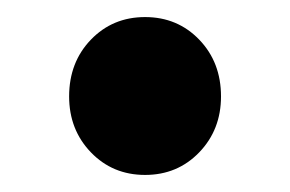

<svg xmlns="http://www.w3.org/2000/svg" viewBox="-20 -517 340 225"><path d="M150 -312Q112 -312 86.5 -338.5Q61 -365 61 -404Q61 -444 86.5 -470.5Q112 -497 150 -497Q188 -497 213.5 -470.5Q239 -444 239 -404Q239 -365 213.5 -338.5Q188 -312 150 -312Z"/></svg>

Font: hySource Sans Pro
Style: Bold
Weight: 700
Designer: Paul D. Hunt
Foundry: Adobe Systems Incorporated
Version: Version 2.021;PS 2.000;hotconv 1.0.86;makeotf.lib2.5.63406